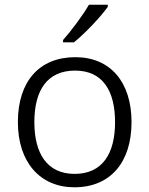

<svg xmlns="http://www.w3.org/2000/svg" viewBox="-20 -786 635 816"><path d="M438 -757V-766H358C333 -722 282 -654 248 -616V-606H294C343 -645 410 -717 438 -757ZM539 -267C539 -436 450 -543 300 -543C148 -543 56 -441 56 -267C56 -96 151 10 296 10C450 10 539 -97 539 -267ZM126 -267C126 -404 182 -486 299 -486C418 -486 469 -398 469 -267C469 -134 416 -47 297 -47C180 -47 126 -134 126 -267Z"/></svg>

Font: Noto Sans Thaana Light
Style: Regular
Weight: 300
Designer: David Williams
Foundry: Google Inc.
Version: Version 3.001